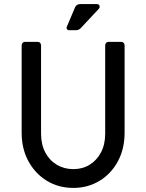

<svg xmlns="http://www.w3.org/2000/svg" viewBox="-20 -907 717 940"><path d="M339 13Q267 13 210 -21.5Q153 -56 119.5 -117Q86 -178 86 -258V-685Q86 -692 90.5 -697Q95 -702 102 -702H165Q172 -702 176.5 -697Q181 -692 181 -685V-253Q181 -200 201.5 -161Q222 -122 258 -100.5Q294 -79 339 -79Q384 -79 419 -100.5Q454 -122 474.5 -161Q495 -200 495 -253V-685Q495 -692 499.5 -697Q504 -702 511 -702H574Q581 -702 585.5 -697Q590 -692 590 -685V-258Q590 -178 557 -117Q524 -56 467 -21.5Q410 13 339 13ZM319 -759Q311 -759 307.5 -765Q304 -771 308 -778L347 -870Q350 -878 356.5 -882.5Q363 -887 373 -887H453Q468 -887 468 -874Q468 -868 463 -863L375 -769Q371 -765 365 -762Q359 -759 351 -759Z"/></svg>

Font: Miriam Libre Medium
Style: Regular
Weight: 500
Version: Version 2.000